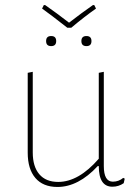

<svg xmlns="http://www.w3.org/2000/svg" viewBox="-20 -738 544 762"><path d="M354 -718 361 -704Q314 -671 263 -628H247Q181 -680 147 -704L154 -718H159Q205 -686 254 -648Q303 -686 349 -718ZM303 -575Q303 -595 323 -595Q343 -595 343 -575Q343 -555 323 -555Q303 -555 303 -575ZM163 -575Q163 -595 183 -595Q203 -595 203 -575Q203 -555 183 -555Q163 -555 163 -575ZM208 4Q151 4 120.5 -31.5Q90 -67 90 -132V-449L110 -453V-133Q110 -77 136 -46.5Q162 -16 211 -16Q292 -16 372 -108V-449L392 -453V-79Q392 -17 428 -17Q451 -17 469 -32L475 -29L471 -11Q451 3 426 3Q372 3 372 -79H368Q291 4 208 4Z"/></svg>

Font: Alegreya Sans Thin
Style: Regular
Weight: 100
Designer: Juan Pablo del Peral
Foundry: Huerta Tipografica
Version: Version 2.007